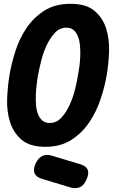

<svg xmlns="http://www.w3.org/2000/svg" viewBox="-20 -760 640 1007"><path d="M240 -115Q276 -115 301.5 -142.5Q327 -170 345 -209Q363 -248 373.5 -291Q384 -334 389 -365Q393 -386 396.5 -412.5Q400 -439 401 -466.5Q402 -494 399.5 -521Q397 -548 389 -568.5Q381 -589 366.5 -602Q352 -615 328 -615Q293 -615 267.5 -587.5Q242 -560 224 -521Q206 -482 195.5 -439Q185 -396 179 -365Q176 -345 172.5 -318.5Q169 -292 168 -264Q167 -236 169 -209.5Q171 -183 179 -162Q187 -141 202 -128Q217 -115 240 -115ZM218 10Q137 10 94 -26.5Q51 -63 33 -119Q15 -175 17.5 -241.5Q20 -308 30 -368Q40 -426 60.5 -491Q81 -556 118 -611.5Q155 -667 211.5 -703.5Q268 -740 350 -740Q431 -740 474.5 -704Q518 -668 536 -612.5Q554 -557 552 -492Q550 -427 540 -368Q530 -308 508 -241.5Q486 -175 448.5 -119Q411 -63 354.5 -26.5Q298 10 218 10ZM197 177Q169 168 161 148Q153 128 167 97Q181 68 202 58Q223 48 250 56L403 102Q432 111 440 131Q448 151 433 183Q419 214 397.5 222.5Q376 231 349 223Z"/></svg>

Font: Maple Mono NL ExtraBold
Style: Italic
Weight: 800
Italic angle: -10°
Monospace: yes
Designer: subframe7536
Version: Version 7.000